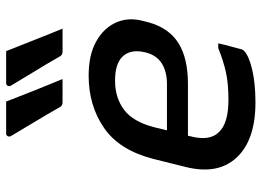

<svg xmlns="http://www.w3.org/2000/svg" viewBox="-136 -724 871 640"><g transform="rotate(-90 300.0 -404.5)"><path d="M281 -820Q299 -773 318 -725.5Q337 -678 356 -632H278Q268 -632 263 -640Q235 -689 213.5 -724.5Q192 -760 166 -804Q163 -809 165.5 -814.5Q168 -820 175 -820ZM449 -820Q468 -773 486.5 -725.5Q505 -678 524 -632H447Q437 -632 432 -640Q404 -689 382 -724.5Q360 -760 334 -804Q331 -809 333.5 -814.5Q336 -820 343 -820ZM367 -545Q437 -545 482 -519.5Q527 -494 545 -452.5Q563 -411 549 -361L545 -345Q526 -277 475.5 -245.5Q425 -214 339 -214H167L166 -209Q148 -143 178 -112Q207 -79 287 -79Q341 -79 379 -87.5Q417 -96 459 -113H475Q471 -94 465.5 -74.5Q460 -55 455 -35Q454 -31 450 -27Q434 -11 388 0Q342 11 278 11Q153 11 94.5 -51.5Q36 -114 63 -222L90 -330Q119 -443 193.5 -494Q268 -545 367 -545ZM351 -457Q293 -457 253 -426.5Q213 -396 195 -325L185 -284H339Q381 -284 408.5 -301.5Q436 -319 445 -356Q457 -406 430 -433Q419 -444 399.5 -450.5Q380 -457 351 -457Z"/></g></svg>

Font: Recursive Mn Lnr St Med
Style: Italic
Weight: 500
Italic angle: -15°
Monospace: yes
Version: Version 1.079;hotconv 1.0.112;makeotfexe 2.5.65598; ttfautoh